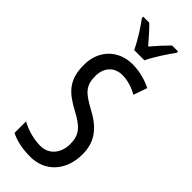

<svg xmlns="http://www.w3.org/2000/svg" viewBox="-305 -1029 1022 1022"><g transform="rotate(45 206.5 -517.5)"><path d="M177 -834H254C275 -880 317 -943 347 -984V-994H302C268 -959 250 -940 216 -900C186 -934 155 -971 130 -994H85V-984C120 -937 156 -878 177 -834ZM375 -247C375 -339 331 -398 238 -447C155 -492 128 -518 128 -591C128 -652 165 -696 227 -696C263 -696 302 -685 342 -663L369 -740C332 -759 281 -775 225 -775C118 -776 41 -698 43 -587C43 -474 95 -429 180 -383C262 -340 290 -308 290 -239C290 -174 251 -120 184 -120C139 -120 83 -133 38 -159V-72C80 -51 129 -41 187 -41C300 -41 375 -126 375 -247Z"/></g></svg>

Font: Noto Sans Tamil UI ExtraCondensed
Style: Regular
Weight: 400
Width: 2
Designer: Jelle Bosma - Monotype Design Team
Foundry: Monotype Imaging Inc.
Version: Version 2.004